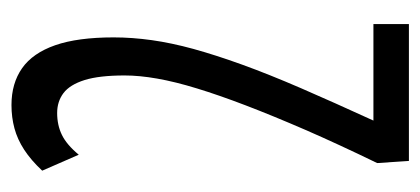

<svg xmlns="http://www.w3.org/2000/svg" viewBox="-224 -526 750 343"><g transform="rotate(-90 151.5 -355.0)"><path d="M31.2 -56.7Q65.1 -126.6 90.4 -184.7Q115.6 -242.9 134.1 -291.2Q152.6 -339.6 164.5 -378.6Q176.5 -417.7 182.1 -449.7Q187.7 -481.6 187.7 -507.9Q187.7 -553.1 179.5 -579.4Q171.2 -605.7 156.2 -617.1Q141.2 -628.4 120.6 -628.4Q98.9 -628.4 81.5 -619.9Q64.1 -611.5 46.1 -589.8L17.6 -655.1Q36.3 -675.1 55 -687.3Q73.6 -699.4 93.3 -704.7Q112.9 -710 134.9 -710Q173.6 -710 200.7 -691Q227.7 -672 241.7 -631.9Q255.7 -591.7 255.7 -527.5Q255.7 -494.6 250.8 -459.5Q245.9 -424.5 235.1 -385Q224.2 -345.5 207.1 -298.1Q190 -250.8 165 -192.9Q139.9 -135 107.1 -63.4H279.5V0H35Z"/></g></svg>

Font: Georama ExtraCondensed Thin
Style: Regular
Weight: 100
Width: 2
Designer: Jean-Baptiste Levee
Foundry: Production Type
Version: Version 1.001